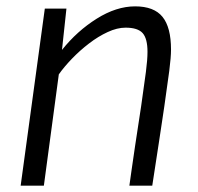

<svg xmlns="http://www.w3.org/2000/svg" viewBox="-20 -584 623 604"><path d="M45 0 121 -557H189L175 -427Q222.5 -486.5 284.2 -525.2Q346 -564 405 -564Q464.5 -564 491.2 -531Q518 -498 518 -428Q518 -404 512.5 -361.2Q507 -318.5 497 -250Q494.5 -234.5 490.8 -208.5Q487 -182.5 479.5 -133.5Q472 -84.5 459 0H387Q389.5 -17.5 393.5 -46.2Q397.5 -75 404.8 -123.8Q412 -172.5 424 -250Q434 -319 439 -357.8Q444 -396.5 444 -421Q444 -462.5 428.8 -479.8Q413.5 -497 375 -497Q348.5 -497 318.8 -483.2Q289 -469.5 260 -447.2Q231 -425 206.2 -399.2Q181.5 -373.5 165 -350L118 0Z"/></svg>

Font: Merriweather Sans Light
Style: Italic
Weight: 300
Italic angle: -7.5°
Designer: Eben Sorkin
Foundry: Eben Sorkin
Version: Version 2.001; ttfautohint (v1.8.3)